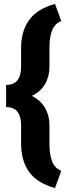

<svg xmlns="http://www.w3.org/2000/svg" viewBox="-20 -800 360 995"><path d="M265.1 174.8Q169.9 147.5 129.6 89.1Q89.4 30.8 89.4 -53.2V-151.9Q89.4 -196.3 70.6 -220.7Q51.8 -245.1 11.7 -245.1V-359.9Q51.8 -359.9 70.6 -384.3Q89.4 -408.7 89.4 -454.6V-552.7Q89.4 -636.2 129.6 -694.6Q169.9 -752.9 265.1 -779.8L297.4 -690.9Q263.2 -677.2 249.8 -641.8Q236.3 -606.4 236.3 -552.7V-454.6Q236.3 -404.3 213.6 -364.7Q190.9 -325.2 145 -303.2Q190.9 -279.8 213.6 -240.5Q236.3 -201.2 236.3 -151.9V-53.2Q236.3 0 249.8 35.6Q263.2 71.3 297.4 85.4Z"/></svg>

Font: Roboto Slab LO Black
Style: Regular
Weight: 900
Designer: Google
Version: Version 2.000